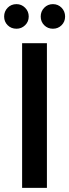

<svg xmlns="http://www.w3.org/2000/svg" viewBox="-56 -909 335 929"><path d="M51 0V-700H171V0ZM24 -770Q-2 -770 -19 -787Q-36 -804 -36 -829Q-36 -854 -19 -871.5Q-2 -889 24 -889Q48 -889 65.5 -871.5Q83 -854 83 -829Q83 -804 65.5 -787Q48 -770 24 -770ZM200 -770Q175 -770 158 -787Q141 -804 141 -829Q141 -854 158 -871.5Q175 -889 200 -889Q225 -889 242 -871.5Q259 -854 259 -829Q259 -804 242 -787Q225 -770 200 -770Z"/></svg>

Font: DM Sans 9pt 36pt SemiBold
Style: Regular
Weight: 600
Version: Version 4.004;gftools[0.9.30]